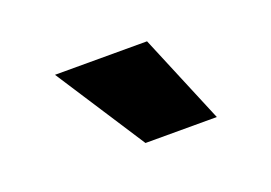

<svg xmlns="http://www.w3.org/2000/svg" viewBox="-45 -888 554 392"><g transform="rotate(-20 232.0 -692.0)"><path d="M218 -595 92 -789H292L373 -595Z"/></g></svg>

Font: Georama ExtraBold
Style: Regular
Weight: 800
Designer: Jean-Baptiste Levee
Foundry: Production Type
Version: Version 1.001